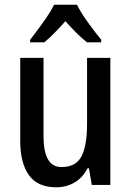

<svg xmlns="http://www.w3.org/2000/svg" viewBox="-20 -786 557 816"><path d="M449 -540V0H370L358 -71H352Q332 -31 297 -10.5Q262 10 219 10Q140 10 103 -41.5Q66 -93 66 -187V-540H165V-207Q165 -76 241 -76Q303 -76 326.5 -122Q350 -168 350 -259V-540ZM307 -766Q324 -732 354 -690.5Q384 -649 410 -617V-606H350Q328 -623 305 -646Q282 -669 258 -696Q234 -669 211 -645.5Q188 -622 168 -606H108V-617Q134 -650 164 -692Q194 -734 210 -766Z"/></svg>

Font: Noto Sans Condensed Medium
Style: Regular
Weight: 500
Width: 3
Designer: Monotype Design Team
Foundry: Monotype Imaging Inc.
Version: Version 2.013; ttfautohint (v1.8.4.7-5d5b)